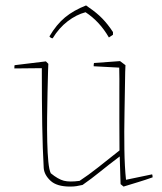

<svg xmlns="http://www.w3.org/2000/svg" viewBox="-20 -681 598 707"><path d="M238 6Q189 6 166 -15.5Q143 -37 141 -62Q137 -132 135.5 -219Q134 -306 134 -430L33 -429Q33 -432 33 -435.5Q33 -439 34 -441L149 -455L158 -446L157 -421Q156 -385 155 -340Q154 -295 153.5 -248Q153 -201 154 -158.5Q155 -116 158 -85.5Q161 -55 167 -43Q194 -21 215 -15.5Q236 -10 273 -15Q305 -36 340.5 -64Q376 -92 420 -127Q420 -181 419.5 -236.5Q419 -292 419.5 -343Q420 -394 419 -432L325 -437Q325 -439 325 -442Q325 -445 326 -449L422 -456L442 -441L441 -416Q440 -342 438.5 -268.5Q437 -195 438 -130.5Q439 -66 444 -19L540 -39Q541 -38 541.5 -34Q542 -30 542 -28Q517 -19 489 -10.5Q461 -2 435 6L424 -3L421 -100V-105Q381 -75 349 -49Q317 -23 284 0Q270 3 261 4.5Q252 6 238 6ZM297 -661 308 -653Q336 -634 356.5 -613Q377 -592 396 -563V-553L381 -543Q347 -602 295 -636Q261 -627 229 -602.5Q197 -578 174 -540Q167 -540 162 -547Q188 -591 219.5 -617Q251 -643 297 -661Z"/></svg>

Font: Labrada Thin
Style: Regular
Weight: 100
Designer: Mercedes Jáuregui
Foundry: Omnibus-Type Team
Version: Version 1.000; ttfautohint (v1.8.4.7-5d5b)